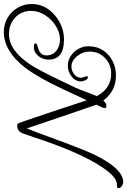

<svg xmlns="http://www.w3.org/2000/svg" viewBox="150 -719 665 1005"><g transform="rotate(90 482.5 -216.5)"><path d="M147 96Q107 96 73.5 76.5Q40 57 20.5 23.5Q1 -10 1 -50Q1 -121 60 -171Q116 -219 188 -219Q292 -219 292 -138Q292 -108 273 -84.5Q254 -61 225 -61Q207 -61 207 -70Q207 -77 223 -81Q246 -87 253 -93Q270 -105 270 -127Q270 -160 245.5 -179Q221 -198 187 -198Q150 -198 115.5 -176Q81 -154 59 -119.5Q37 -85 37 -47Q37 4 72 36.5Q107 69 159 69Q244 69 319 -44Q332 -64 356.5 -110.5Q381 -157 416 -231Q430 -259 439 -279Q448 -299 452 -311L483 -391Q443 -466 365 -466Q317 -466 283.5 -433.5Q250 -401 250 -353Q250 -318 272 -290Q296 -258 329 -258Q351 -258 369 -272.5Q387 -287 387 -308Q387 -315 383 -324Q379 -333 379 -337Q379 -344 385 -344Q394 -344 400 -331Q406 -318 406 -308Q406 -279 380.5 -259Q355 -239 325 -239Q297 -239 273.5 -254Q250 -269 236 -294Q222 -319 222 -347Q222 -390 242.5 -422Q263 -454 298 -472.5Q333 -491 375 -491Q457 -491 506 -425Q521 -441 535 -441Q546 -441 546 -431Q546 -425 528 -389Q549 -328 580 -237.5Q611 -147 652 -25Q663 -48 709 -175Q765 -327 791 -381Q864 -529 933 -529Q943 -529 954 -521.5Q965 -514 965 -504Q965 -496 946 -496Q915 -496 878 -450Q796 -347 713 -105Q709 -91 700 -65.5Q691 -40 678 -3Q667 26 638 26Q627 26 625 19L613 -14Q591 -78 564 -159Q537 -240 505 -338Q497 -322 482.5 -290.5Q468 -259 446 -212Q385 -82 333 -14Q247 96 147 96Z"/></g></svg>

Font: Petemoss
Style: Regular
Weight: 400
Designer: Robert E. Leuschke
Foundry: Robert E. Leuschke
Version: Version 1.010; ttfautohint (v1.8.3)